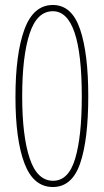

<svg xmlns="http://www.w3.org/2000/svg" viewBox="-20 -744 417 770"><path d="M192 6Q114 6 78 -89Q42 -184 42 -355Q42 -528 78 -626Q114 -724 192 -724Q268 -724 301 -627Q334 -530 334 -358Q334 -184 301.5 -89Q269 6 192 6ZM193 -19Q255 -19 281.5 -108Q308 -197 308 -357Q308 -699 192 -699Q128 -699 98.5 -608.5Q69 -518 69 -358Q69 -199 99 -109Q129 -19 193 -19Z"/></svg>

Font: Noto Sans Display Thin Cond
Style: Regular
Weight: 250
Width: 3
Designer: Monotype Design team
Foundry: Monotype Imaging Inc.
Version: Version 1.000